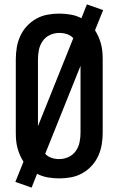

<svg xmlns="http://www.w3.org/2000/svg" viewBox="-20 -805 540 875"><path d="M124 50 50 24 87 -68Q78 -82 71 -98Q64 -114 59.5 -131Q55 -148 53.5 -165.5Q52 -183 52 -200V-535Q52 -562 56.5 -589Q61 -616 72.5 -641Q84 -666 102.5 -686Q121 -706 145 -719.5Q169 -733 196 -738Q223 -743 250 -743Q276 -743 302 -738.5Q328 -734 351 -722L376 -785L450 -759L413 -667Q422 -653 429 -637Q436 -621 440.5 -604Q445 -587 446.5 -569.5Q448 -552 448 -535V-200Q448 -173 443.5 -146Q439 -119 427.5 -94Q416 -69 397.5 -49Q379 -29 355 -15.5Q331 -2 304 3Q277 8 250 8Q224 8 198 3.5Q172 -1 149 -13ZM153 -230 314 -631Q302 -644 285 -649.5Q268 -655 250 -655Q228 -655 207.5 -645.5Q187 -636 174.5 -618Q162 -600 157.5 -578.5Q153 -557 153 -535ZM250 -80Q272 -80 292.5 -89.5Q313 -99 325.5 -117Q338 -135 342.5 -156.5Q347 -178 347 -200V-505L186 -104Q198 -91 215 -85.5Q232 -80 250 -80Z"/></svg>

Font: Iosevka SS04 Semibold
Style: Regular
Weight: 600
Monospace: yes
Designer: Belleve Invis
Foundry: Belleve Invis
Version: Version 19.0.0; ttfautohint (v1.8.4)